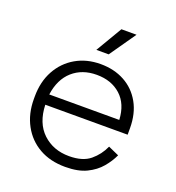

<svg xmlns="http://www.w3.org/2000/svg" viewBox="-128 -791 831 907"><g transform="rotate(20 287.0 -337.0)"><path d="M52 -237V-249Q52 -324 83 -380.5Q114 -437 168.5 -468.5Q223 -500 293 -500Q361 -500 413.5 -471.5Q466 -443 496 -389.5Q526 -336 526 -262V-230H112Q115 -139 167.5 -89.5Q220 -40 300 -40Q368 -40 405.5 -71Q443 -102 463 -147L517 -123Q502 -90 475.5 -58.5Q449 -27 407 -6.5Q365 14 300 14Q225 14 169.5 -17.5Q114 -49 83 -106Q52 -163 52 -237ZM465 -282Q461 -361 414 -403.5Q367 -446 293 -446Q220 -446 172 -403.5Q124 -361 113 -282ZM250 -556 328 -688H404L312 -556Z"/></g></svg>

Font: Space Grotesk Frontify Light
Style: Regular
Weight: 300
Designer: Florian Karsten
Version: Version 2.000